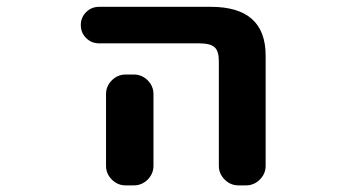

<svg xmlns="http://www.w3.org/2000/svg" viewBox="-20 -566 1040 565"><path d="M271.5 -438.5Q249 -438.5 233.4 -454.1Q217.8 -469.7 217.8 -492.2Q217.8 -514.6 233.4 -530.3Q249 -545.9 271.5 -545.9H600.6Q761.7 -545.9 761.7 -402.3V-78.1Q761.7 -54.7 744.6 -37.6Q727.5 -20.5 704.1 -20.5H681.6Q658.2 -20.5 641.1 -37.6Q624 -54.7 624 -78.1V-385.7Q624 -416 611.3 -427.2Q598.6 -438.5 565.4 -438.5ZM374 -346.7Q397.5 -346.7 414.6 -329.6Q431.6 -312.5 431.6 -289.1V-155.3V-78.1Q431.6 -54.7 414.6 -37.6Q397.5 -20.5 374 -20.5H349.6Q326.2 -20.5 309.1 -37.6Q292 -54.7 292 -78.1V-155.3V-289.1Q292 -312.5 309.1 -329.6Q326.2 -346.7 349.6 -346.7Z"/></svg>

Font: Gen Jyuu Gothic Monospace Bold
Style: Bold
Weight: 700
Designer: [Source Han Sans]
Ryoko NISHIZUKA  (kana & ideographs); Paul D. Hunt (Latin, Greek & Cyrillic); Wenlong ZHANG  (bopomofo
Version: Version 1.002.20150607